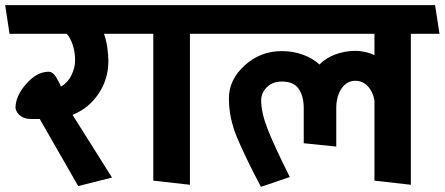

<svg xmlns="http://www.w3.org/2000/svg" viewBox="-31 -700 1723 744"><path d="M477 -569H372Q381 -544 385 -514.5Q389 -485 389 -463Q389 -394 351 -337Q313 -280 250 -255L403 -12L272 21L123 -239H88Q65 -239 49 -250.5Q33 -262 29 -281Q29 -328 70.5 -375Q112 -422 157 -422Q173 -422 185.5 -402.5Q198 -383 205 -364Q232 -380 246 -409Q260 -438 260 -466Q260 -497 251.5 -524Q243 -551 228 -569H6L-11 -680H461Z M563 0V-569H472L455 -680H798L816 -569H705V16Z M1420 0V-311Q1414 -345 1394 -366Q1374 -387 1346 -387Q1313 -387 1292.5 -357Q1272 -327 1272 -280V-132L1146 -145V-280Q1146 -327 1126.5 -355.5Q1107 -384 1061 -384Q1025 -384 1003 -362Q981 -340 981 -311Q981 -265 1005 -202.5Q1029 -140 1092 -14L980 24Q918 -94 887 -168.5Q856 -243 856 -319Q856 -391 917 -446.5Q978 -502 1061 -502Q1103 -502 1141.5 -488.5Q1180 -475 1207 -450Q1232 -476 1269.5 -489.5Q1307 -503 1347 -503Q1364 -503 1384.5 -498.5Q1405 -494 1420 -486V-569H810L793 -680H1655L1672 -569H1561V16Z"/></svg>

Font: Palanquin Dark
Style: Regular
Weight: 400
Designer: Pria Ravichandran
Version: Version 1.001